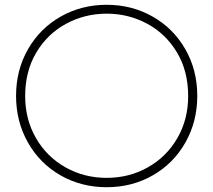

<svg xmlns="http://www.w3.org/2000/svg" viewBox="-20 -767 890 801"><path d="M85 -366Q85 -269 130 -191Q175 -113 253 -69Q331 -25 425 -25Q519 -25 597 -69Q675 -113 720 -191Q765 -269 765 -366Q765 -470 718.5 -548Q672 -626 594 -668Q516 -710 425 -710Q334 -710 256 -668Q178 -626 131.5 -548Q85 -470 85 -366ZM47 -367Q47 -475 97 -562Q147 -649 233.5 -698Q320 -747 425 -747Q530 -747 616.5 -698Q703 -649 753 -562Q803 -475 803 -367Q803 -260 753.5 -172.5Q704 -85 617.5 -35.5Q531 14 425 14Q319 14 232.5 -35.5Q146 -85 96.5 -172.5Q47 -260 47 -367Z"/></svg>

Font: Kreadon
Style: Regular
Weight: 400
Designer: kohakuno
Foundry: StudioGnu
Version: Version 1.000;Glyphs 3.1.2 (3151)